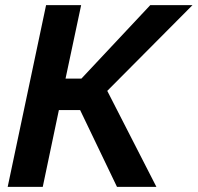

<svg xmlns="http://www.w3.org/2000/svg" viewBox="-20 -730 772 750"><path d="M10 0 160 -710H297L236 -423H298L567 -710H732L399 -375L591 0H437L293 -300H210L147 0Z"/></svg>

Font: Raleway
Style: Bold Italic
Weight: 700
Italic angle: -12°
Designer: Matt McInerney, Pablo Impallari, Rodrigo Fuenzalida
Foundry: Matt McInerney, Pablo Impallari, Rodrigo Fuenzalida
Version: Version 4.101;RELEASE